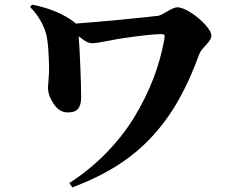

<svg xmlns="http://www.w3.org/2000/svg" viewBox="-20 -757 1040 840"><path d="M111.8 -726.1 120.1 -736.8Q236.3 -713.9 307.1 -658.2Q309.6 -657.2 311 -653.8Q381.8 -658.7 508.5 -670.9Q635.3 -683.1 672.9 -688Q682.6 -689.5 712.4 -707.3Q742.2 -725.1 754.9 -725.1Q778.8 -725.1 814.9 -701.9Q851.1 -678.7 877.9 -648.9Q904.8 -619.1 904.8 -601.1Q904.8 -584.5 881.3 -560.1Q857.9 -535.6 853 -522.9Q810.5 -406.7 761.2 -319.3Q711.9 -231.9 645.3 -159.7Q578.6 -87.4 493.7 -33.4Q408.7 20.5 296.9 63L283.2 43.9Q371.1 -12.7 443.6 -86.7Q516.1 -160.6 566.4 -242.7Q616.7 -324.7 649.9 -410.6Q683.1 -496.6 699.2 -585.9Q701.2 -600.1 698.7 -604Q696.3 -607.9 685.1 -607.9Q644.5 -607.9 523.9 -590.8Q502 -587.9 450.9 -577.9Q399.9 -567.9 384.8 -567.9Q370.1 -567.9 357.7 -574.7Q345.2 -581.5 324.2 -598.1Q328.1 -551.8 331.5 -464.1Q335 -376.5 335 -329.1Q335 -299.3 322.5 -282.2Q310.1 -265.1 275.9 -265.1Q240.2 -265.1 215.1 -302.2Q189.9 -339.4 189.9 -374Q189.9 -382.3 192.6 -413.1Q195.3 -443.8 194.8 -462.9Q192.4 -556.6 185.1 -594.2Q179.2 -627 159.4 -662.8Q139.6 -698.7 111.8 -726.1Z"/></svg>

Font: Noto Serif JP Black
Style: Regular
Weight: 900
Designer: Ryoko NISHIZUKA  (kana & ideographs); Frank Grießhammer (Latin, Greek & Cyrillic); Wenlong ZHANG  (bopomofo); Sandoll Co
Foundry: Adobe Systems Incorporated
Version: Version 1.001;PS 1.001;hotconv 16.6.54;makeotf.lib2.5.65590